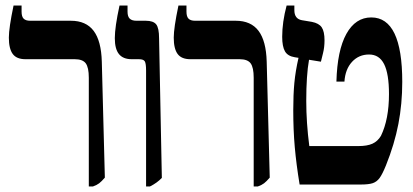

<svg xmlns="http://www.w3.org/2000/svg" viewBox="-20 -667 1492 694"><path d="M301 -386Q301 -423 290 -438Q279 -453 250 -453H72Q40 -453 26 -472Q12 -491 12 -531Q12 -566 29 -647H58V-625Q58 -607 65.5 -599.5Q73 -592 89 -592H236Q291 -592 318.5 -555.5Q346 -519 348 -444L359 -25Q347 -11 338.5 -4.5Q330 2 316 7H301Z M508 -412Q508 -437 503.5 -445Q499 -453 482 -453H456Q425 -453 410 -471.5Q395 -490 395 -529Q395 -569 412 -647H441V-625Q441 -607 449 -599.5Q457 -592 473 -592H507Q534 -592 544.5 -579Q555 -566 555 -528L565 -24Q548 -6 522 7H508Z M897 -386Q897 -423 886 -438Q875 -453 846 -453H668Q636 -453 622 -472Q608 -491 608 -531Q608 -566 625 -647H654V-625Q654 -607 661.5 -599.5Q669 -592 685 -592H832Q887 -592 914.5 -555.5Q942 -519 944 -444L955 -25Q943 -11 934.5 -4.5Q926 2 912 7H897Z M1434 -371Q1434 -292 1420 -219Q1406 -146 1375 -69Q1362 -37 1352 -23.5Q1342 -10 1327.5 -5Q1313 0 1283 0H1063Q1051 -73 1045.5 -135Q1040 -197 1040 -269Q1040 -325 1044 -367.5Q1048 -410 1059 -458L1046 -460Q1020 -464 1010 -481.5Q1000 -499 1000 -534Q1000 -587 1016 -647H1044V-630Q1044 -599 1071 -594L1107 -588Q1133 -583 1143 -568Q1153 -553 1153 -521Q1153 -496 1147.5 -474.5Q1142 -453 1140 -444L1097 -451Q1087 -395 1087 -302Q1087 -224 1098 -139H1275Q1307 -139 1326 -147.5Q1345 -156 1357 -176Q1386 -236 1386 -327Q1386 -400 1368.5 -435Q1351 -470 1314 -470Q1277 -470 1252.5 -443.5Q1228 -417 1225 -372H1196Q1199 -485 1232 -544.5Q1265 -604 1322 -604Q1434 -604 1434 -371Z"/></svg>

Font: Noto Serif Hebrew Cond
Style: Bold
Weight: 700
Width: 3
Designer: Monotype Design Team
Foundry: Monotype Imaging Inc.
Version: Version 1.000